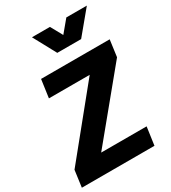

<svg xmlns="http://www.w3.org/2000/svg" viewBox="-264 -1128 1113 1248"><g transform="rotate(-30 292.5 -504.5)"><path d="M-27 0H518L537 -135H196L595 -620L612 -745H97L78 -610H384L-10 -125ZM181 -1009 273 -839H452L593 -1009H439L365 -920L316 -1009Z"/></g></svg>

Font: Mluvka ExtraBold
Style: Italic
Weight: 800
Italic angle: -8°
Designer: Modified by Jiří Krblich, Original typeface by Gumpita Rahayu
Foundry: Gumpita Rahayu & Jiří Krblich
Version: Version 2.000;Glyphs 3.1.1 (3134)